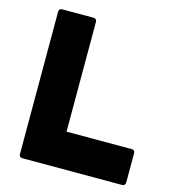

<svg xmlns="http://www.w3.org/2000/svg" viewBox="-118 -872 928 1014"><g transform="rotate(15 346.0 -365.0)"><path d="M96 42H643C653 42 660 35 660 24V-138C660 -148 653 -154 643 -154H286V-754C286 -765 279 -772 268 -772H96C85 -772 79 -765 79 -754V24C79 35 85 42 96 42Z"/></g></svg>

Font: LINE Seed JP App_OTF ExtraBold
Style: Regular
Weight: 800
Designer: LINE & Fontrix & Fontworks
Version: Version 1.013